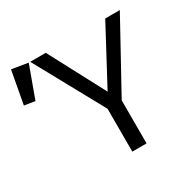

<svg xmlns="http://www.w3.org/2000/svg" viewBox="-277 -866 1032 1026"><g transform="rotate(-30 239.0 -352.5)"><path d="M344 -265.5V0H256V-264.5L23.5 -688.5H119.5L302 -343.5L486.5 -688.5H576.5ZM-85.5 -705 14.5 -688.5 -57 -492.5 -122.5 -503Z"/></g></svg>

Font: Fira Code Light
Style: Regular
Weight: 400
Monospace: yes
Version: Version 5.002